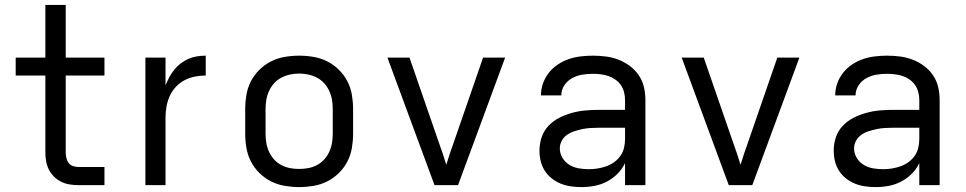

<svg xmlns="http://www.w3.org/2000/svg" viewBox="-20 -755 3940 783"><path d="M299 0Q281 0 263 -3Q245 -6 229 -14Q213 -22 200 -35Q187 -48 179 -64Q171 -80 168 -98Q165 -116 165 -134V-447H44V-520H165V-735H248V-520H406V-447H248V-134Q248 -123 250.5 -111.5Q253 -100 259.5 -91Q266 -82 277 -78Q288 -74 299 -74H406V0Z M573 0V-520H655V-407Q662 -424 670.5 -440Q679 -456 690.5 -470.5Q702 -485 716.5 -496Q731 -507 747.5 -514.5Q764 -522 782 -525Q800 -528 819 -528V-447Q796 -447 774 -442.5Q752 -438 732 -427.5Q712 -417 696.5 -400Q681 -383 672 -363Q663 -343 659 -320.5Q655 -298 655 -276V0Z M1200 8Q1171 8 1141.5 3Q1112 -2 1086 -15Q1060 -28 1038.5 -49Q1017 -70 1003.5 -96Q990 -122 985 -151.5Q980 -181 980 -210V-310Q980 -339 985 -368.5Q990 -398 1003.5 -424Q1017 -450 1038.5 -471Q1060 -492 1086 -505Q1112 -518 1141.5 -523Q1171 -528 1200 -528Q1229 -528 1258.5 -523Q1288 -518 1314 -505Q1340 -492 1361.5 -471Q1383 -450 1396.5 -424Q1410 -398 1415 -368.5Q1420 -339 1420 -310V-210Q1420 -181 1415 -151.5Q1410 -122 1396.5 -96Q1383 -70 1361.5 -49Q1340 -28 1314 -15Q1288 -2 1258.5 3Q1229 8 1200 8ZM1200 -66Q1219 -66 1237.5 -69.5Q1256 -73 1273 -82Q1290 -91 1302.5 -105Q1315 -119 1323 -136.5Q1331 -154 1334 -172.5Q1337 -191 1337 -210V-310Q1337 -329 1334 -347.5Q1331 -366 1323 -383.5Q1315 -401 1302.5 -415Q1290 -429 1273 -438Q1256 -447 1237.5 -451Q1219 -455 1200 -455Q1181 -455 1162.5 -451Q1144 -447 1127 -438Q1110 -429 1097.5 -415Q1085 -401 1077 -383.5Q1069 -366 1066 -347.5Q1063 -329 1063 -310V-210Q1063 -191 1066 -172.5Q1069 -154 1077 -136.5Q1085 -119 1097.5 -105Q1110 -91 1127 -82Q1144 -73 1162.5 -69.5Q1181 -66 1200 -66Z M1752 0 1560 -520H1650L1770 -173Q1778 -151 1785.5 -128.5Q1793 -106 1800 -83Q1807 -106 1814.5 -128.5Q1822 -151 1830 -173L1950 -520H2040L1848 0Z M2351 8Q2330 8 2308.5 5Q2287 2 2267 -6Q2247 -14 2230 -27.5Q2213 -41 2201.5 -59Q2190 -77 2185 -98Q2180 -119 2180 -141Q2180 -169 2189 -195.5Q2198 -222 2217 -242Q2236 -262 2260.5 -274.5Q2285 -287 2312 -294.5Q2339 -302 2366.5 -304.5Q2394 -307 2421 -307H2529V-347Q2529 -363 2525 -379Q2521 -395 2512 -408Q2503 -421 2489.5 -430.5Q2476 -440 2461 -445Q2446 -450 2430 -452Q2414 -454 2398 -454Q2376 -454 2354.5 -450.5Q2333 -447 2313.5 -436.5Q2294 -426 2281.5 -407Q2269 -388 2269 -366H2186Q2186 -391 2194.5 -415Q2203 -439 2218.5 -458.5Q2234 -478 2255 -492Q2276 -506 2299.5 -514Q2323 -522 2348 -525Q2373 -528 2398 -528Q2425 -528 2451.5 -524.5Q2478 -521 2502.5 -511.5Q2527 -502 2548.5 -486Q2570 -470 2585 -448Q2600 -426 2606 -400Q2612 -374 2612 -347V0H2529V-90Q2518 -66 2498.5 -46.5Q2479 -27 2455 -14.5Q2431 -2 2404.5 3Q2378 8 2351 8ZM2382 -65Q2400 -65 2418 -68Q2436 -71 2453 -77Q2470 -83 2485 -94Q2500 -105 2510.5 -120Q2521 -135 2525 -153Q2529 -171 2529 -189V-234H2421Q2405 -234 2388 -233Q2371 -232 2355 -228.5Q2339 -225 2323 -220Q2307 -215 2293 -205.5Q2279 -196 2271 -181Q2263 -166 2263 -150Q2263 -129 2274 -111Q2285 -93 2302.5 -82.5Q2320 -72 2340.5 -68.5Q2361 -65 2382 -65Z M2952 0 2760 -520H2850L2970 -173Q2978 -151 2985.5 -128.5Q2993 -106 3000 -83Q3007 -106 3014.5 -128.5Q3022 -151 3030 -173L3150 -520H3240L3048 0Z M3551 8Q3530 8 3508.5 5Q3487 2 3467 -6Q3447 -14 3430 -27.5Q3413 -41 3401.5 -59Q3390 -77 3385 -98Q3380 -119 3380 -141Q3380 -169 3389 -195.5Q3398 -222 3417 -242Q3436 -262 3460.5 -274.5Q3485 -287 3512 -294.5Q3539 -302 3566.5 -304.5Q3594 -307 3621 -307H3729V-347Q3729 -363 3725 -379Q3721 -395 3712 -408Q3703 -421 3689.5 -430.5Q3676 -440 3661 -445Q3646 -450 3630 -452Q3614 -454 3598 -454Q3576 -454 3554.5 -450.5Q3533 -447 3513.5 -436.5Q3494 -426 3481.5 -407Q3469 -388 3469 -366H3386Q3386 -391 3394.5 -415Q3403 -439 3418.5 -458.5Q3434 -478 3455 -492Q3476 -506 3499.5 -514Q3523 -522 3548 -525Q3573 -528 3598 -528Q3625 -528 3651.5 -524.5Q3678 -521 3702.5 -511.5Q3727 -502 3748.5 -486Q3770 -470 3785 -448Q3800 -426 3806 -400Q3812 -374 3812 -347V0H3729V-90Q3718 -66 3698.5 -46.5Q3679 -27 3655 -14.5Q3631 -2 3604.5 3Q3578 8 3551 8ZM3582 -65Q3600 -65 3618 -68Q3636 -71 3653 -77Q3670 -83 3685 -94Q3700 -105 3710.5 -120Q3721 -135 3725 -153Q3729 -171 3729 -189V-234H3621Q3605 -234 3588 -233Q3571 -232 3555 -228.5Q3539 -225 3523 -220Q3507 -215 3493 -205.5Q3479 -196 3471 -181Q3463 -166 3463 -150Q3463 -129 3474 -111Q3485 -93 3502.5 -82.5Q3520 -72 3540.5 -68.5Q3561 -65 3582 -65Z"/></svg>

Font: Iosevka Aile
Style: Regular
Weight: 400
Designer: Belleve Invis
Foundry: Belleve Invis
Version: Version 28.0.1; ttfautohint (v1.8.4)